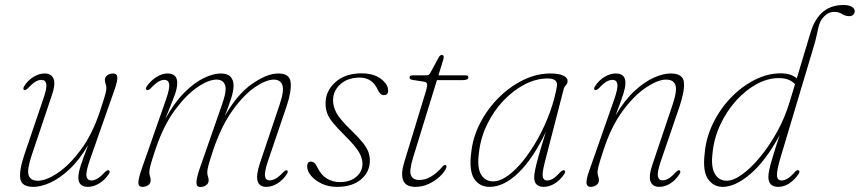

<svg xmlns="http://www.w3.org/2000/svg" viewBox="-20 -739 3434 767"><path d="M415 -58.5Q421.5 -54.5 414.5 -43.5Q399 -20 376.2 -6.2Q353.5 7.5 331.5 7.5Q293 7.5 293 -30Q293 -47.5 302.2 -76.8Q311.5 -106 332.5 -160Q296.5 -99 256.8 -62.2Q217 -25.5 180 -9Q143 7.5 114 7.5Q65 7.5 60.8 -26.8Q56.5 -61 78.5 -124.5L153.5 -345.5Q168 -387 164.8 -403.5Q161.5 -420 145.5 -420Q134.5 -420 122.2 -413Q110 -406 93 -388Q81.5 -376.5 76.5 -379.5Q70 -383 76.5 -394.5Q91 -418 113.8 -431.8Q136.5 -445.5 158.5 -445.5Q185.5 -445.5 194 -424.2Q202.5 -403 186.5 -356.5L107 -120Q87 -60.5 94.5 -38.8Q102 -17 131.5 -17Q164 -17 210.8 -48.2Q257.5 -79.5 303.5 -141.5Q349.5 -203.5 380 -296.5Q396.5 -346.5 400.8 -362.8Q405 -379 405 -387Q405 -396 402 -403.2Q399 -410.5 399 -420Q399 -431.5 409 -438.5Q419 -445.5 432 -445.5Q446.5 -445.5 448.5 -431.8Q450.5 -418 438 -382L338.5 -98.5Q322.5 -52.5 325.5 -35.2Q328.5 -18 345.5 -18Q355.5 -18 368.2 -25Q381 -32 398.5 -51Q409.5 -61.5 415 -58.5Z M776 -60.5 867 -321.5Q887 -378 879 -399.5Q871 -421 845 -421Q813 -421 768 -390.2Q723 -359.5 678.2 -298.5Q633.5 -237.5 602.5 -146.5Q585.5 -96 581 -78Q576.5 -60 576.5 -50.5Q576.5 -41.5 579.2 -34.5Q582 -27.5 582 -19Q582 -6.5 572.2 0.5Q562.5 7.5 549 7.5Q533 7.5 532.8 -8.8Q532.5 -25 546 -64L643.5 -342.5Q658.5 -385.5 655.8 -402.8Q653 -420 636 -420Q625.5 -420 612.5 -412.5Q599.5 -405 582.5 -386.5Q572 -376.5 566.5 -379.5Q559.5 -383.5 566 -393.5Q582.5 -417.5 605.2 -431.5Q628 -445.5 649 -445.5Q688 -445.5 688 -408Q688 -383.5 675 -351.5Q662 -319.5 640.5 -264Q676 -328.5 715.8 -368.5Q755.5 -408.5 793.8 -427Q832 -445.5 862 -445.5Q914.5 -445.5 913 -393Q912 -373 903.5 -346.2Q895 -319.5 878 -275.5Q928 -363 987.5 -404.2Q1047 -445.5 1092 -445.5Q1138 -445.5 1141.2 -409.2Q1144.5 -373 1125 -315L1051 -97Q1036 -52.5 1038.5 -35.5Q1041 -18.5 1057.5 -18.5Q1068 -18.5 1080.8 -25.2Q1093.5 -32 1111.5 -51Q1121.5 -61 1126.5 -58.5Q1132.5 -55 1126.5 -44.5Q1111.5 -21 1089.2 -6.8Q1067 7.5 1044.5 7.5Q986.5 7.5 1018.5 -87.5L1097 -321Q1116 -377 1108 -399Q1100 -421 1074 -421Q1043 -421 998.2 -390.5Q953.5 -360 908.5 -297.2Q863.5 -234.5 831 -137.5Q816.5 -93 812.2 -76.5Q808 -60 808 -51Q808 -41 810.8 -34Q813.5 -27 813.5 -18Q813.5 -6.5 803.5 0.8Q793.5 8 780.5 8Q764 8 764.8 -10.5Q765.5 -29 776 -60.5Z M1337.5 -11.5Q1378 -11.5 1403 -32.5Q1428 -53.5 1428 -85Q1428 -107 1414 -131.2Q1400 -155.5 1357 -198Q1326.5 -228.5 1309.8 -249Q1293 -269.5 1286.8 -287.2Q1280.5 -305 1280.5 -326.5Q1280.5 -375.5 1319.8 -410.8Q1359 -446 1424 -446Q1473 -446 1501.8 -424Q1530.5 -402 1530.5 -377Q1530.5 -359 1513 -359Q1498.5 -359 1488.5 -381.5Q1467 -429 1417 -429Q1369 -429 1339.8 -402.5Q1310.5 -376 1310.5 -338.5Q1310.5 -314 1323.5 -289Q1336.5 -264 1380.5 -221Q1412 -190.5 1428.5 -170Q1445 -149.5 1451.2 -132.8Q1457.5 -116 1457.5 -97.5Q1457.5 -52.5 1422.5 -22.5Q1387.5 7.5 1326 7.5Q1292.5 7.5 1265.5 -5.2Q1238.5 -18 1222.8 -36.8Q1207 -55.5 1207 -74Q1207 -93.5 1222.5 -93.5Q1228.5 -93.5 1234.8 -89Q1241 -84.5 1247 -72Q1262 -40 1285.8 -25.8Q1309.5 -11.5 1337.5 -11.5Z M1675 -412.5 1627 -420Q1616 -422 1616 -429.5Q1616 -438 1628 -438H1682.5Q1693.5 -438 1698 -446L1733 -510.5Q1738 -519.5 1745 -519.5Q1752.5 -519.5 1752.5 -510.5Q1752.5 -505 1747.5 -490L1731.5 -438H1841Q1851 -438 1851 -430.5Q1851 -419 1829.5 -419H1725.5L1630.5 -110.5Q1614 -57 1621.8 -38.5Q1629.5 -20 1655.5 -20Q1701 -20 1747 -72.5Q1754 -81 1759.5 -80Q1765.5 -78.5 1763 -69.5Q1756 -51.5 1737 -33.8Q1718 -16 1692.5 -4.2Q1667 7.5 1640 7.5Q1600.5 7.5 1590.5 -18.8Q1580.5 -45 1595 -91.5L1681 -373.5Q1687.5 -394.5 1686.5 -402.5Q1685.5 -410.5 1675 -412.5Z M2156 -89.5Q2145.5 -48 2148.2 -33Q2151 -18 2166 -18Q2177 -18 2189 -25.2Q2201 -32.5 2217.5 -50.5Q2228.5 -61.5 2234.5 -58.5Q2240.5 -54.5 2234 -43.5Q2218.5 -20 2196.5 -6.2Q2174.5 7.5 2152 7.5Q2134.5 7.5 2124.2 -1.5Q2114 -10.5 2114 -30Q2114 -42.5 2117.8 -61.2Q2121.5 -80 2131.5 -115.5Q2141.5 -151 2160.5 -212Q2110 -106 2051.5 -49.2Q1993 7.5 1936 7.5Q1895.5 7.5 1874.2 -25Q1853 -57.5 1862.5 -129.5Q1869 -191.5 1898.5 -248.2Q1928 -305 1973 -349.5Q2018 -394 2071.2 -419.8Q2124.5 -445.5 2179 -445.5Q2211.5 -445.5 2229.5 -437.2Q2247.5 -429 2247.5 -416Q2247.5 -406.5 2240.5 -398.8Q2233.5 -391 2231.5 -382ZM1893.5 -131Q1885 -70 1901.5 -42.2Q1918 -14.5 1949.5 -14.5Q1977.5 -14.5 2009 -37.2Q2040.5 -60 2071.8 -99.2Q2103 -138.5 2130.2 -188Q2157.5 -237.5 2177 -291.2Q2196.5 -345 2205 -396Q2208.5 -425.5 2168 -425.5Q2122 -425.5 2076.5 -402Q2031 -378.5 1992 -337.8Q1953 -297 1926.8 -243.8Q1900.5 -190.5 1893.5 -131Z M2356.5 -379.5Q2350 -383 2357 -394.5Q2373 -419 2395.5 -432.2Q2418 -445.5 2440 -445.5Q2478.5 -445.5 2478.5 -408Q2478.5 -390.5 2469.2 -361.2Q2460 -332 2439 -278Q2475 -339 2515 -375.8Q2555 -412.5 2592.5 -429Q2630 -445.5 2658.5 -445.5Q2708 -445.5 2712 -411.2Q2716 -377 2694.5 -313.5L2619 -92.5Q2605 -51 2608.2 -34.8Q2611.5 -18.5 2627 -18.5Q2637.5 -18.5 2649.8 -25.2Q2662 -32 2679.5 -51Q2689.5 -61.5 2694.5 -58.5Q2701 -54.5 2695 -44.5Q2678.5 -18.5 2657 -5.5Q2635.5 7.5 2614 7.5Q2587 7.5 2578.8 -13.8Q2570.5 -35 2586.5 -82L2666 -318Q2686 -377.5 2678.2 -399.2Q2670.5 -421 2641 -421Q2608.5 -421 2561.5 -390Q2514.5 -359 2468.2 -296.8Q2422 -234.5 2391.5 -141.5Q2375 -91.5 2371 -75.2Q2367 -59 2367 -51Q2367 -42 2369.8 -34.8Q2372.5 -27.5 2372.5 -18Q2372.5 -7 2362.5 0.2Q2352.5 7.5 2339.5 7.5Q2325 7.5 2323 -6.5Q2321 -20.5 2333.5 -56L2433 -340Q2449 -385.5 2446.2 -402.8Q2443.5 -420 2426.5 -420Q2415.5 -420 2402.8 -412.8Q2390 -405.5 2373.5 -387.5Q2362.5 -376.5 2356.5 -379.5Z M3170.5 -44.5Q3155 -21 3133.8 -6.8Q3112.5 7.5 3089.5 7.5Q3049.5 7.5 3049.5 -32Q3049.5 -43.5 3053.2 -61.5Q3057 -79.5 3066.8 -112Q3076.5 -144.5 3094.5 -199Q3039 -96.5 2978.2 -44.5Q2917.5 7.5 2867 7.5Q2830.5 7.5 2808.5 -23.5Q2786.5 -54.5 2795 -126Q2800.5 -189.5 2828.8 -247Q2857 -304.5 2900.2 -349.2Q2943.5 -394 2995 -420Q3046.5 -446 3098 -446Q3121 -446 3137 -440.5Q3153 -435 3163 -426L3218 -609Q3251 -719 3349.5 -719Q3371.5 -719 3383 -711.8Q3394.5 -704.5 3394.5 -694.5Q3394.5 -686.5 3389 -680.5Q3383.5 -674.5 3372 -674.5Q3356.5 -674.5 3344 -683Q3331.5 -691.5 3311.5 -691.5Q3289.5 -691.5 3271.8 -673Q3254 -654.5 3249 -627.5Q3244.5 -608.5 3241.2 -592.8Q3238 -577 3232 -557.5L3099.5 -114.5Q3083.5 -61.5 3083.8 -39.8Q3084 -18 3102.5 -18Q3113 -18 3125.5 -25.2Q3138 -32.5 3154.5 -51Q3164.5 -62 3170.5 -58.5Q3177 -55 3170.5 -44.5ZM2826.5 -128.5Q2819.5 -72 2835.8 -44.5Q2852 -17 2883 -17Q2910 -17 2945.8 -43Q2981.5 -69 3018 -113.5Q3054.5 -158 3085.2 -214Q3116 -270 3134 -330.5L3156 -402.5Q3145.5 -414 3130 -420.5Q3114.5 -427 3091 -427Q3046.5 -427 3002.2 -402.8Q2958 -378.5 2920.2 -336.5Q2882.5 -294.5 2857.5 -241Q2832.5 -187.5 2826.5 -128.5Z"/></svg>

Font: Fraunces 72pt S050 Thin
Style: Italic
Weight: 100
Italic angle: -16°
Version: Version 1.000; ttfautohint (v1.8.3)